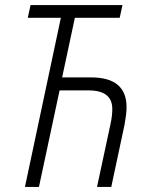

<svg xmlns="http://www.w3.org/2000/svg" viewBox="-20 -734 581 754"><path d="M133 0 214 -379H328Q421 -379 421 -306Q421 -279 414 -247L361 0H417L469 -244Q472 -262 474.5 -279Q477 -296 477 -313Q477 -430 338 -430H224L274 -664H450L461 -714H100L89 -664H219L78 0Z"/></svg>

Font: Noto Sans UI SemiCondensed Light
Style: Italic
Weight: 300
Width: 4
Designer: Monotype Design Team
Foundry: Monotype Imaging Inc.
Version: 1.001